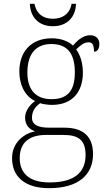

<svg xmlns="http://www.w3.org/2000/svg" viewBox="-20 -743 556 1003"><path d="M256 -606C332 -606 375 -655 377 -723H354C344 -669 305 -645 256 -645C207 -645 171 -669 160 -723H136C138 -655 181 -606 256 -606ZM236 240C390 240 466 170 466 62C466 -28 417 -76 317 -76H238C185 -76 147 -88 147 -128C147 -164 166 -187 190 -204C200 -199 235 -195 251 -195C359 -195 413 -264 413 -364C413 -418 397 -459 378 -485C401 -506 417 -522 444 -522C464 -522 471 -506 471 -473C490 -473 499 -489 499 -513C499 -538 484 -559 450 -559C410 -559 379 -525 361 -505C338 -527 299 -543 251 -543C141 -543 81 -471 81 -370C81 -307 105 -244 163 -215C141 -200 111 -167 111 -129C111 -89 134 -66 164 -57C105 -46 43 2 43 83C43 180 110 240 236 240ZM248 -225C173 -225 123 -268 123 -364C123 -468 173 -513 248 -513C328 -513 371 -468 371 -365C371 -262 327 -225 248 -225ZM239 210C121 210 83 151 83 83C83 -7 144 -38 219 -38H311C386 -38 427 -15 427 67C427 157 369 210 239 210Z"/></svg>

Font: Noto Serif Sinhala ExtraLight
Style: Regular
Weight: 200
Designer: Jelle Bosma - Monotype Design Team
Foundry: Monotype Imaging Inc.
Version: Version 2.007